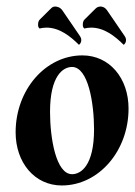

<svg xmlns="http://www.w3.org/2000/svg" viewBox="-20 -566 416 591"><path d="M360.8 -428C365.5 -431.6 367.9 -436.8 367.9 -442.6C367.9 -447.3 366.2 -451.4 363.5 -455.3L309.6 -534.2C302.2 -544.7 293.5 -545.9 289.3 -545.9C283.2 -545.9 278.1 -543.5 273.7 -539.1L240.2 -505.9C235.8 -501.5 234.9 -495.6 234.9 -489C234.9 -484.9 236.1 -481.2 239.3 -478.3C246.6 -479.7 252.9 -481 260.3 -481C300.5 -481 333.5 -455.1 360.8 -428ZM223.1 -428C227.8 -431.6 230.2 -436.8 230.2 -442.6C230.2 -447.3 228.5 -451.4 225.8 -455.3L171.9 -534.2C164.6 -544.7 153.8 -545.9 149.7 -545.9C143.6 -545.9 140.4 -543.5 136 -539.1L102.5 -505.9C98.1 -501.5 97.2 -495.6 97.2 -489C97.2 -484.9 98.4 -481.2 101.6 -478.3C108.9 -479.7 115.2 -481 122.6 -481C162.8 -481 195.8 -455.1 223.1 -428ZM28.1 -158.7C28.1 -65.7 86.4 4.9 170.2 4.9C283.7 4.9 375.7 -101.1 375.7 -231.9C375.7 -325 317.4 -395.5 233.6 -395.5C120.1 -395.5 28.1 -289.6 28.1 -158.7ZM134 -221.9C134 -333.5 174.6 -359.9 201.7 -359.9C251.7 -359.9 269.5 -247.8 269.5 -167.7C269.5 -56.2 229 -29.8 201.9 -29.8C151.9 -29.8 134 -141.8 134 -221.9Z"/></svg>

Font: RisaltypS01
Style: Medium
Weight: 500
Italic angle: -9°
Designer: gluk
Foundry: gluk
Version: Version 0.24